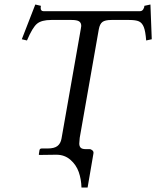

<svg xmlns="http://www.w3.org/2000/svg" viewBox="-20 -689 696 855"><path d="M335 -75.2Q333 -55.7 333 -49.8Q333 -37.6 339.4 -31.2Q345.7 -24.9 361.8 -24.9H378.9Q385.3 -24.9 391.6 -19.3Q397.9 -13.7 396 -4.9L370.1 146H342.8Q341.8 108.9 330.6 76.9Q319.3 44.9 293.5 22.5Q267.6 0 231 0H230L154.8 1L152.8 -1L155.8 -20Q157.2 -27.8 166 -27.8H191.9Q221.7 -27.8 235.8 -38.8Q250 -49.8 253.9 -71.8L339.8 -560.1Q341.8 -569.8 341.8 -573.2Q341.8 -587.9 332 -594Q322.3 -600.1 298.8 -600.1H208Q165.5 -600.1 145.3 -583.7Q125 -567.4 100.1 -508.8L77.1 -514.2L137.2 -668.9L162.1 -663.1Q162.1 -662.1 161.6 -658.7Q161.1 -655.3 161.1 -653.8Q161.1 -639.2 173.8 -639.2H603Q612.8 -639.2 617.9 -647.5Q623 -655.8 623 -663.1L649.9 -668.9L655.8 -514.2L630.9 -508.8Q627.9 -549.3 620.4 -568.4Q612.8 -587.4 598.6 -593.8Q584.5 -600.1 555.2 -600.1H476.1Q448.2 -600.1 436.3 -591.3Q424.3 -582.5 419.9 -558.1Z"/></svg>

Font: Linux Libertine G
Style: Italic
Weight: 400
Italic angle: -12°
Designer: Philipp H. Poll
Foundry: Philipp H. Poll
Version: Version 5.1.3